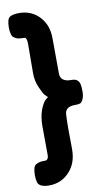

<svg xmlns="http://www.w3.org/2000/svg" viewBox="-107 -822 595 1096"><g transform="rotate(-10 190.5 -273.5)"><path d="M249 -65Q249 -121 251 -153Q251 -201 311 -201H317Q330 -201 339 -204Q348 -205 357 -224Q366 -241 366 -270Q366 -299 362 -314Q353 -345 318 -345H314Q251 -345 251 -394L250 -598Q250 -675 204 -724Q158 -773 87 -773Q54 -773 36 -764Q24 -757 20 -743Q15 -725 15 -702Q15 -679 20 -662Q24 -646 37 -640Q48 -632 58 -631Q70 -629 80 -629Q93 -629 96 -628Q107 -623 107 -590L106 -420Q106 -377 123 -338Q141 -297 149 -289L166 -272L151 -260Q136 -246 121 -208Q106 -168 106 -113L107 33V57Q107 68 102 75Q96 82 93 82Q91 83 73 83Q55 83 37 92Q24 98 20 113Q15 130 15 154Q15 178 20 196Q30 226 86 226Q156 226 203 176Q250 126 250 47V28Z"/></g></svg>

Font: FredokaOneMacrons
Style: Regular
Weight: 500
Designer: ""
Foundry: ""
Version: ""